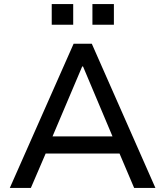

<svg xmlns="http://www.w3.org/2000/svg" viewBox="-20 -919 808 939"><path d="M28 0 340 -705H429L740 0H636L551 -200L598 -168H170L217 -200L131 0ZM382 -594 228 -231 203 -252H565L539 -231L386 -594ZM432 -798V-899H537V-798ZM233 -798V-899H338V-798Z"/></svg>

Font: Nunito Sans 12pt ExtraLight 8pt Medium
Style: Regular
Weight: 500
Version: Version 3.101;gftools[0.9.27]